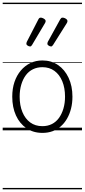

<svg xmlns="http://www.w3.org/2000/svg" viewBox="-20 -968 629 1426"><path d="M295 19Q227 19 176.5 -15.5Q126 -50 98.5 -110.5Q71 -171 71 -250Q71 -310 87.5 -359Q104 -408 134.5 -444Q165 -480 205.5 -499.5Q246 -519 295 -519Q361 -519 411 -485Q461 -451 489.5 -390Q518 -329 518 -250Q518 -202 507.5 -161Q497 -120 478 -87Q459 -54 432 -30Q405 -6 370.5 6.5Q336 19 295 19ZM295 -31Q334 -31 365 -46.5Q396 -62 417.5 -91.5Q439 -121 451 -161.5Q463 -202 463 -250Q463 -315 442.5 -364.5Q422 -414 384.5 -441.5Q347 -469 295 -469Q256 -469 224.5 -453.5Q193 -438 171.5 -409Q150 -380 138 -339.5Q126 -299 126 -250Q126 -185 146.5 -135.5Q167 -86 204.5 -58.5Q242 -31 295 -31ZM204 -623Q195 -623 185.5 -629Q176 -635 176 -643Q176 -646 176.5 -648.5Q177 -651 179 -657L265 -824Q268 -830 272 -833.5Q276 -837 283 -837Q289 -837 297.5 -833.5Q306 -830 312.5 -824.5Q319 -819 319 -812Q319 -808 318 -804.5Q317 -801 314 -796L218 -634Q215 -629 211.5 -626Q208 -623 204 -623ZM360 -623Q351 -623 341.5 -629Q332 -635 332 -643Q332 -646 332.5 -648.5Q333 -651 335 -657L427 -824Q431 -830 434.5 -833.5Q438 -837 445 -837Q452 -837 460.5 -833.5Q469 -830 475 -824.5Q481 -819 481 -812Q481 -808 480 -804.5Q479 -801 476 -796L374 -634Q370 -629 367 -626Q364 -623 360 -623ZM0 428H589V438H0ZM0 -20H589V0H0ZM0 -505H589V-500H0ZM0 -948H589V-938H0Z"/></svg>

Font: Playwrite US Modern Guides
Style: Regular
Weight: 400
Designer: Veronika Burian, José Scaglione
Foundry: TypeTogether
Version: Version 1.003